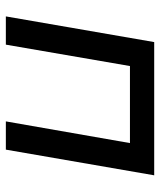

<svg xmlns="http://www.w3.org/2000/svg" viewBox="36 -596 560 673"><g transform="rotate(90 316.5 -260.0)"><path d="M38 0H137L212 -435H482L406 0H505L595 -520H128Z"/></g></svg>

Font: Fixel Display Medium
Style: Italic
Weight: 500
Italic angle: -10°
Designer: AlfaBravo + MacPaw
Foundry: Kyrylo Tkachov, Marchela Mozhyna, Serhii Makarenko, Maria Weinstein, Zakhar Kryvoshyya
Version: Version 1.210;Glyphs 3.2 (3217)